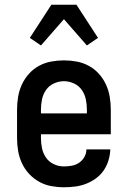

<svg xmlns="http://www.w3.org/2000/svg" viewBox="-20 -783 540 811"><path d="M250 8Q223 8 196 3Q169 -2 145 -15.5Q121 -29 102.5 -49Q84 -69 72.5 -94Q61 -119 56.5 -146Q52 -173 52 -200V-320Q52 -347 56.5 -374Q61 -401 72.5 -426Q84 -451 102.5 -471.5Q121 -492 145 -505Q169 -518 196 -523Q223 -528 250 -528Q277 -528 304 -523Q331 -518 355 -505Q379 -492 397.5 -471.5Q416 -451 427.5 -426Q439 -401 443.5 -374Q448 -347 448 -320V-216H153V-200Q153 -178 157.5 -156.5Q162 -135 174.5 -117Q187 -99 207.5 -89.5Q228 -80 250 -80Q266 -80 283 -83Q300 -86 314 -95.5Q328 -105 336.5 -120Q345 -135 345 -152H446Q445 -128 438 -105Q431 -82 417.5 -62.5Q404 -43 384.5 -29Q365 -15 343 -6.5Q321 2 297 5Q273 8 250 8ZM347 -304V-320Q347 -342 342.5 -363.5Q338 -385 325.5 -403Q313 -421 292.5 -430.5Q272 -440 250 -440Q228 -440 207.5 -430.5Q187 -421 174.5 -403Q162 -385 157.5 -363.5Q153 -342 153 -320V-304ZM347 -591 250 -702 153 -591 106 -623 197 -763H303L394 -623Z"/></svg>

Font: Iosevka Term Semibold
Style: Regular
Weight: 600
Monospace: yes
Designer: Belleve Invis
Foundry: Belleve Invis
Version: Version 31.4.0